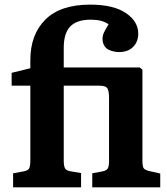

<svg xmlns="http://www.w3.org/2000/svg" viewBox="-20 -802 716 822"><path d="M36.1 0V-60.1L79.1 -67.9Q99.6 -71.3 104.7 -80.8Q109.9 -90.3 109.9 -118.2V-435.1H29.8V-490.2L109.9 -509.8V-544.9Q109.9 -653.8 174.1 -718Q238.3 -782.2 366.2 -782.2Q465.8 -782.2 518.8 -746.3Q571.8 -710.4 571.8 -658.2Q571.8 -623 549.8 -601.1Q527.8 -579.1 490.2 -579.1Q479 -579.1 468.3 -581.3Q457.5 -583.5 445.6 -588.9Q433.6 -594.2 426.3 -606.7Q418.9 -619.1 418.9 -637.2Q418.9 -648.9 423.8 -660.2Q428.7 -671.4 444.8 -698.2Q417 -717.8 369.1 -717.8Q308.6 -717.8 280.8 -688.7Q252.9 -659.7 252.9 -597.2V-513.2H578.1L589.8 -503.9V-113.8Q589.8 -89.8 595 -82Q600.1 -74.2 618.2 -69.8L666 -59.1V0H375V-60.1L417 -67.9Q435.5 -71.3 441.2 -80.6Q446.8 -89.8 446.8 -113.8V-381.8Q446.8 -415 439 -425Q431.2 -435.1 405.8 -435.1H252.9V-113.8Q252.9 -90.3 258.8 -80.6Q264.6 -70.8 286.1 -67.9L327.1 -61V0Z"/></svg>

Font: Literata Book
Style: Bold
Weight: 700
Designer: Latin by Veronika Burian and Jose Scaglione. Greek by Irene Vlachou. Cyrillic by Vera Evstafieva
Foundry: TypeTogether
Version: Version 2.003;PS 002.003;hotconv 1.0.88;makeotf.lib2.5.64775